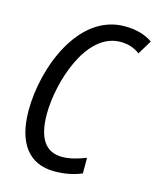

<svg xmlns="http://www.w3.org/2000/svg" viewBox="-111 -803 734 891"><g transform="rotate(15 256.0 -357.5)"><path d="M235 10C283 10 325 2 366 -15V-90C327 -75 290 -64 252 -64C173 -64 133 -122 133 -238C133 -388 211 -650 378 -650C415 -650 445 -639 471 -620L512 -688C475 -713 431 -725 378 -725C155 -725 47 -437 47 -233C47 -76 113 10 235 10Z"/></g></svg>

Font: Noto Sans Condensed
Style: Italic
Weight: 400
Width: 3
Italic angle: -12°
Designer: Monotype Design Team
Foundry: Monotype Imaging Inc.
Version: Version 2.013